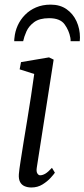

<svg xmlns="http://www.w3.org/2000/svg" viewBox="-20 -820 374 850"><path d="M119 10Q102 10 88.8 4.2Q75.5 -1.5 68.8 -14.5Q62 -27.5 63.5 -49Q65 -68 70.8 -104.8Q76.5 -141.5 84.2 -189.5Q92 -237.5 100.8 -290.5Q109.5 -343.5 117.5 -395.8Q125.5 -448 131.5 -492.5L67 -513L73 -545L197 -566L217.5 -556L143 -79Q140 -61 145.2 -52.5Q150.5 -44 157.5 -44Q168.5 -44 180.8 -51.2Q193 -58.5 210 -77L223 -55.5Q218.5 -48.5 204.2 -32.8Q190 -17 168.2 -3.5Q146.5 10 119 10ZM43 -637.5Q43 -641.5 43.2 -645.5Q43.5 -649.5 44 -652.5Q46.5 -680.5 58.2 -706.8Q70 -733 90.5 -754Q111 -775 139.5 -787.2Q168 -799.5 204.5 -799.5Q246 -799.5 274.8 -779.2Q303.5 -759 318.8 -725.8Q334 -692.5 334 -653.5Q334 -651 333.5 -645.5Q333 -640 333 -637.5H292.5Q292.5 -641.5 292.5 -645.2Q292.5 -649 291.5 -653Q285.5 -685.5 265.8 -712.5Q246 -739.5 197.5 -739.5Q155 -739.5 131.2 -722Q107.5 -704.5 97 -680.8Q86.5 -657 82.5 -637.5Z"/></svg>

Font: Merriweather Light
Style: Italic
Weight: 300
Italic angle: -7.8°
Designer: Eben Sorkin
Foundry: Eben Sorkin
Version: Version 2.101